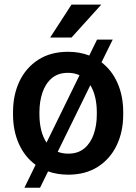

<svg xmlns="http://www.w3.org/2000/svg" viewBox="-20 -769 605 856"><path d="M38.1 -258.3V-269.5Q38.1 -346.2 67.1 -407Q96.2 -467.8 151.1 -502.9Q206.1 -538.1 283.2 -538.1Q334.5 -538.1 377.9 -521.5L412.6 -592.3H482.4L432.6 -491.2Q479.5 -455.1 504.4 -397.7Q529.3 -340.3 529.3 -269.5V-258.3Q529.3 -181.6 500.2 -121.1Q471.2 -60.5 416.3 -25.4Q361.3 9.8 284.2 9.8Q235.8 9.8 194.3 -4.9L158.7 67.9H88.9L138.7 -34.2Q90.3 -69.3 64.2 -127.7Q38.1 -186 38.1 -258.3ZM155.8 -269.5V-258.3Q155.8 -221.7 163.6 -189.5Q171.4 -157.2 187.5 -133.3L334.5 -433.6Q311.5 -444.3 283.2 -444.3Q238.8 -444.3 210.7 -420.2Q182.6 -396 169.2 -356.2Q155.8 -316.4 155.8 -269.5ZM411.6 -269.5Q411.6 -303.7 404.5 -334.5Q397.5 -365.2 382.8 -389.2L237.3 -92.3Q258.3 -84 284.2 -84Q328.1 -84 356.2 -107.7Q384.3 -131.3 397.9 -170.9Q411.6 -210.4 411.6 -258.3ZM203.6 -601.6 298.8 -748.5H431.6L298.8 -601.6Z"/></svg>

Font: Vazirmatn FD Medium
Style: Regular
Weight: 500
Designer: Saber Rastikerdar
Foundry: Saber Rastikerdar
Version: Version 33.003